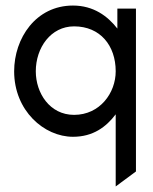

<svg xmlns="http://www.w3.org/2000/svg" viewBox="-20 -482 550 692"><path d="M31 -225C31 -83 139 11 243 11C316 11 363 -25 397 -70V190L470 136V-451H403V-379C368 -424 317 -462 243 -462C109 -462 31 -344 31 -225ZM109 -225C109 -310 163 -387 247 -387C341 -387 397 -318 397 -225C397 -147 340 -68 247 -68C159 -68 109 -147 109 -225Z"/></svg>

Font: Charger Pro
Style: Regular
Weight: 400
Designer: Jasper
Foundry: Cannot Into Space Fonts
Version: Version 1.09